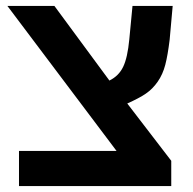

<svg xmlns="http://www.w3.org/2000/svg" viewBox="-20 -626 649 646"><path d="M556.2 -85V0H43.9V-118.2H372.1L4.9 -606H163.1L348.1 -355Q379.9 -370.6 394.5 -401.4Q409.2 -432.1 415 -493.2L425.8 -606H561L550.8 -492.2Q544.4 -439.9 536.1 -408Q527.8 -376 510.7 -351.3Q493.7 -326.7 470.7 -311Q447.8 -295.4 408.2 -277.8Z"/></svg>

Font: Libra Sans Modern
Style: Bold
Weight: 700
Foundry: Stefan Peev, Context Ltd
Version: Version 1.000